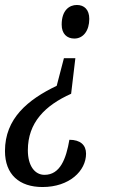

<svg xmlns="http://www.w3.org/2000/svg" viewBox="-53 -561 485 772"><path d="M256 -541C226 -541 195 -520 195 -462C195 -425 216 -406 246 -406C282 -406 306 -438 306 -485C306 -522 286 -541 256 -541ZM250 -327H204L175 -216C58 -160 -33 -84 -33 46C-33 141 25 191 118 191C226 191 293 126 293 57C293 22 270 1 226 1C213 77 189 142 126 142C87 142 59 106 59 43C59 -68 128 -137 233 -184Z"/></svg>

Font: Noto Serif Tamil ExtraCondensed
Style: Italic
Weight: 400
Width: 2
Italic angle: -12°
Designer: Indian Type Foundry, Tom Grace, and the Monotype Design Team
Foundry: Monotype Imaging Inc.
Version: Version 2.003